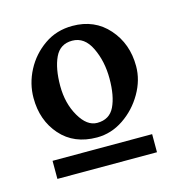

<svg xmlns="http://www.w3.org/2000/svg" viewBox="-63 -672 406 441"><g transform="rotate(-15 140.5 -451.5)"><path d="M134.8 -354.5Q80.6 -354.5 48.8 -390.4Q17.1 -426.3 17.1 -479.5Q17.1 -513.7 33.4 -544.9Q49.8 -576.2 78.9 -596.4Q107.9 -616.7 146 -616.7Q198.7 -616.7 231.2 -579.8Q263.7 -543 263.7 -489.7Q263.7 -456.5 245.6 -425.3Q227.5 -394 198.2 -374.3Q168.9 -354.5 134.8 -354.5ZM144 -386.7Q173.3 -386.7 185.3 -411.6Q197.3 -436.5 197.3 -478Q197.3 -519 181.6 -551.5Q166 -584 136.7 -584Q107.9 -584 95.7 -558.1Q83.5 -532.2 83.5 -490.7Q83.5 -449.2 101.6 -418Q119.6 -386.7 144 -386.7ZM22 -286.1V-329.1H258.8V-286.1Z"/></g></svg>

Font: David Libre
Style: Bold
Weight: 700
Designer: Ismar David, J. Victor Gaultney, Annie Olsen and Meir Sadan
Foundry: Monotype Imaging Inc. & SIL International
Version: Version 1.100; ttfautohint (v1.8.4.7-5d5b)